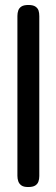

<svg xmlns="http://www.w3.org/2000/svg" viewBox="-20 -602 227 772"><path d="M93 150Q75 150 66 143.5Q57 137 53.5 127Q50 117 50 105V-538Q50 -550 53.5 -560Q57 -570 66.5 -576Q76 -582 94 -582Q113 -582 122.5 -575.5Q132 -569 135 -559.5Q138 -550 138 -537V106Q138 118 134.5 128Q131 138 121.5 144Q112 150 93 150Z"/></svg>

Font: Fredoka Expanded
Style: Regular
Weight: 400
Width: 7
Designer: Ben Nathan
Foundry: Milena B. Brandão, Ben Nathan
Version: Version 2.001